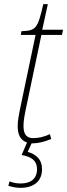

<svg xmlns="http://www.w3.org/2000/svg" viewBox="-20 -679 323 923"><path d="M139 10C161 10 195 3 226 -11L220 -34C191 -21 166 -15 139 -15C106 -15 93 -36 93 -73C93 -96 96 -119 111 -187L179 -511H278L283 -536H183L210 -659H188C161 -539 152 -532 83 -529L80 -511H151L83 -187C70 -125 65 -99 65 -73C65 -35 76 -5 110 6L84 66C133 75 158 94 158 134C158 182 126 203 79 203C62 203 42 200 26 193L20 214C41 221 63 224 79 224C141 224 182 193 182 135C182 86 153 63 113 51L132 10C134 10 136 10 139 10Z"/></svg>

Font: Noto Serif SemiCondensed Thin
Style: Italic
Weight: 100
Width: 4
Italic angle: -12°
Designer: Monotype Design Team
Foundry: Monotype Imaging Inc.
Version: Version 2.013